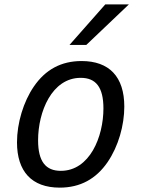

<svg xmlns="http://www.w3.org/2000/svg" viewBox="-20 -837 642 871"><path d="M295.4 -633.3H371.6L564.5 -816.9H457.5ZM251 14.2C344.7 14.2 416 -25.9 467.8 -101.1C517.1 -172.9 543.9 -268.6 543.9 -353.5C543.9 -489.3 475.1 -560.1 350.1 -560.1C257.3 -560.1 186 -521 133.8 -444.8C86.4 -376 57.1 -278.8 57.1 -191.4C57.1 -59.6 123.5 14.2 251 14.2ZM255.9 -62C187.5 -62 152.8 -104 152.8 -200.7C152.8 -330.1 215.3 -483.9 346.2 -483.9C414.6 -483.9 449.2 -441.9 449.2 -345.2C449.2 -215.8 386.7 -62 255.9 -62Z"/></svg>

Font: Hack
Style: Oblique
Weight: 400
Italic angle: -12°
Monospace: yes
Designer: Christopher Simpkins
Foundry: Christopher Simpkins
Version: Version 2.010